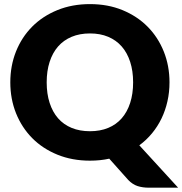

<svg xmlns="http://www.w3.org/2000/svg" viewBox="-20 -756 867 913"><path d="M202 -364.5Q202 -310 216 -266.8Q230 -223.5 256.2 -193.5Q282.5 -163.5 320.8 -147.8Q359 -132 408 -132Q456.5 -132 494.5 -147.8Q532.5 -163.5 558.8 -193.5Q585 -223.5 599 -266.8Q613 -310 613 -364.5Q613 -418.5 599 -461.8Q585 -505 558.8 -535Q532.5 -565 494.5 -581Q456.5 -597 408 -597Q359 -597 320.8 -581Q282.5 -565 256.2 -535Q230 -505 216 -461.8Q202 -418.5 202 -364.5ZM827 136.5H688Q658 136.5 634.2 128.8Q610.5 121 590 100L499.5 -1.5Q457 8 408 8Q323 8 253 -20.5Q183 -49 133.2 -99.2Q83.5 -149.5 56.2 -217.5Q29 -285.5 29 -364.5Q29 -443.5 56.2 -511.5Q83.5 -579.5 133.2 -629.5Q183 -679.5 253 -708Q323 -736.5 408 -736.5Q493 -736.5 562.8 -707.8Q632.5 -679 682 -629Q731.5 -579 758.8 -511Q786 -443 786 -364.5Q786 -317.5 776.2 -274.2Q766.5 -231 748.2 -193Q730 -155 703.2 -122.5Q676.5 -90 642.5 -65Z"/></svg>

Font: Lato 2
Style: Regular
Weight: 900
Designer: Lukasz Dziedzic with Adam Twardoch and Botio Nikoltchev
Foundry: tyPoland Lukasz Dziedzic
Version: Version 2.015; 2015-08-06; http://www.latofonts.com/